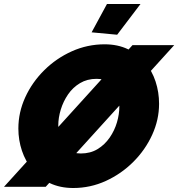

<svg xmlns="http://www.w3.org/2000/svg" viewBox="-64 -936 893 962"><path d="M303 6Q237 6 185.5 -18.5Q134 -43 99 -85Q64 -127 46 -180.5Q28 -234 28 -292Q28 -373 62.5 -448.5Q97 -524 157.5 -584Q218 -644 296 -679Q374 -714 460 -714Q526 -714 577 -689.5Q628 -665 663 -623Q698 -581 715.5 -527.5Q733 -474 733 -416Q733 -336 698.5 -260.5Q664 -185 604 -125Q544 -65 466.5 -29.5Q389 6 303 6ZM341 -167Q389 -167 425 -189Q461 -211 485.5 -246.5Q510 -282 522 -323Q534 -364 534 -403Q534 -440 522.5 -471.5Q511 -503 486 -522Q461 -541 420 -541Q373 -541 337 -519.5Q301 -498 277 -463Q253 -428 240.5 -387Q228 -346 228 -307Q228 -270 239.5 -238Q251 -206 276 -186.5Q301 -167 341 -167ZM809 -710 165 0H-44L600 -710ZM523 -762 395 -774 472 -916H640Z"/></svg>

Font: Raleway Black
Style: Italic
Weight: 900
Italic angle: -12°
Designer: Matt McInerney, Pablo Impallari, Rodrigo Fuenzalida
Foundry: Matt McInerney, Pablo Impallari, Rodrigo Fuenzalida
Version: Version 4.101;RELEASE